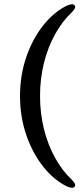

<svg xmlns="http://www.w3.org/2000/svg" viewBox="-20 -761 387 911"><path d="M75 -305.4Q75 -405.6 105.4 -492.4Q135.7 -579.2 186.6 -642.5Q237.5 -705.7 299.4 -735.1Q326.4 -746.4 334.2 -735.1Q338.3 -729.5 335.4 -722.1Q332.4 -714.8 321.2 -703Q276.3 -661.2 242.2 -600.1Q208 -539.1 189 -464.2Q170 -389.4 170 -305.4Q170 -221.9 189 -146.8Q208 -71.7 242.2 -10.7Q276.3 50.4 321.2 92.2Q332.4 104 335.4 111.2Q338.3 118.5 334.2 124.3Q326.4 135.6 299.4 124.3Q237.5 94.9 186.6 31.7Q135.7 -31.6 105.4 -118.4Q75 -205.2 75 -305.4Z"/></svg>

Font: Fraunces
Style: Regular
Weight: 900
Version: Version 1.000;[b76b70a41]